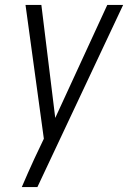

<svg xmlns="http://www.w3.org/2000/svg" viewBox="-20 -540 540 775"><path d="M68 215Q80 186 93 157.5Q106 129 119 100L157 20L83 -520H147L203 -64L413 -520H477L131 215Z"/></svg>

Font: Iosevka Light Oblique
Style: Regular
Weight: 300
Italic angle: -9°
Monospace: yes
Designer: Belleve Invis
Foundry: Belleve Invis
Version: Version 32.5.0; ttfautohint (v1.8.4)